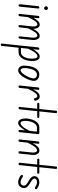

<svg xmlns="http://www.w3.org/2000/svg" viewBox="1726 -2770 1507 4998"><g transform="rotate(90 2479.0 -270.5)"><path d="M119 0Q105 0 96.5 -8.2Q88 -16.5 90 -35L139.5 -506.5Q141.5 -524 152 -532.5Q162.5 -541 175 -541Q187.5 -541 195.5 -532Q203.5 -523 201 -502.5L153 -36.5Q151 -18 140.8 -9Q130.5 0 119 0ZM192 -665.5Q172.5 -665.5 157.5 -681.2Q142.5 -697 142.5 -717Q142.5 -738 157.5 -751.8Q172.5 -765.5 192 -765.5Q212.5 -765.5 226 -752Q239.5 -738.5 239.5 -717Q239.5 -697 225.8 -681.2Q212 -665.5 192 -665.5Z M370.5 0Q350 0 345.2 -10.8Q340.5 -21.5 342.5 -38.5L392 -506Q394 -525 402.8 -533Q411.5 -541 426.5 -541Q443 -541 449.2 -533.8Q455.5 -526.5 453.5 -508L441 -387.5Q488.5 -469.5 530.5 -510.2Q572.5 -551 622.5 -551Q673 -551 701 -505.2Q729 -459.5 731.5 -387.5Q762.5 -440.5 791 -477Q819.5 -513.5 849.2 -532.2Q879 -551 912.5 -551Q954.5 -551 980 -522Q1005.5 -493 1015.2 -449.5Q1025 -406 1020.5 -362.5L986.5 -40.5Q985 -26 979.8 -13Q974.5 0 952.5 0Q932 0 928 -10.8Q924 -21.5 926 -38.5L959 -360.5Q960.5 -377 959.2 -398.8Q958 -420.5 952.2 -441.2Q946.5 -462 935.5 -475.8Q924.5 -489.5 907 -489.5Q861.5 -489.5 818.5 -429.2Q775.5 -369 717 -246.5L693 -40.5Q691 -25.5 686.2 -12.8Q681.5 0 659 0Q638.5 0 634.5 -10.8Q630.5 -21.5 632.5 -38.5L667.5 -360.5Q669 -377 668 -398.8Q667 -420.5 661.5 -441.2Q656 -462 645.2 -475.8Q634.5 -489.5 617 -489.5Q570 -489.5 527.2 -428.5Q484.5 -367.5 425 -243L403 -40.5Q401.5 -25.5 397 -12.8Q392.5 0 370.5 0Z M1143 463Q1130 463 1121.2 456.5Q1112.5 450 1114 435L1213.5 -511Q1215 -526 1225.8 -533.5Q1236.5 -541 1248.5 -541Q1262.5 -541 1269.5 -534.2Q1276.5 -527.5 1275 -513L1261 -381.5Q1311.5 -464 1356.8 -507.5Q1402 -551 1453 -551Q1481 -551 1507.5 -532.8Q1534 -514.5 1551 -471.2Q1568 -428 1568 -352.5Q1568 -285 1553 -222Q1538 -159 1509 -109Q1480 -59 1438 -29.8Q1396 -0.5 1342 -0.5H1221.5L1175.5 434.5Q1174 449.5 1165 456.2Q1156 463 1143 463ZM1228 -62H1337Q1379 -62 1410.5 -85.8Q1442 -109.5 1463.2 -149.8Q1484.5 -190 1495.2 -240.5Q1506 -291 1506 -344.5Q1506 -422 1491.5 -457Q1477 -492 1441.5 -492Q1401 -492 1351.5 -431.5Q1302 -371 1247 -246.5Z M1812.5 10Q1781.5 10 1752.5 -6Q1723.5 -22 1705.2 -56.8Q1687 -91.5 1687.5 -147Q1688 -198.5 1695.8 -253.5Q1703.5 -308.5 1720.2 -359.8Q1737 -411 1764 -452Q1791 -493 1829.2 -517Q1867.5 -541 1918 -541Q1970.5 -541 2009.5 -520.2Q2048.5 -499.5 2068.8 -464.2Q2089 -429 2084.5 -384.5Q2080 -342.5 2062.5 -290.5Q2045 -238.5 2018.2 -185.8Q1991.5 -133 1958 -88.5Q1924.5 -44 1887.2 -17Q1850 10 1812.5 10ZM1812.5 -53Q1831.5 -53 1856.8 -74.2Q1882 -95.5 1908.8 -130.8Q1935.5 -166 1959.2 -209Q1983 -252 1999.5 -296.5Q2016 -341 2020 -380Q2025.5 -423.5 1998.8 -450.8Q1972 -478 1918 -478Q1881.5 -478 1854.2 -457Q1827 -436 1807.5 -401.2Q1788 -366.5 1776 -324.5Q1764 -282.5 1757.8 -240.2Q1751.5 -198 1750.5 -162.5Q1750 -139.5 1755.2 -114Q1760.5 -88.5 1774.2 -70.8Q1788 -53 1812.5 -53Z M2232.5 0Q2219 0 2211 -7.2Q2203 -14.5 2204.5 -27L2256 -514Q2257 -525.5 2268 -533.2Q2279 -541 2291.5 -541Q2304 -541 2312.2 -533Q2320.5 -525 2319 -510.5L2305 -382Q2354.5 -471.5 2398 -511.2Q2441.5 -551 2491 -551Q2535 -551 2561.2 -521Q2587.5 -491 2598 -449.5Q2602.5 -429.5 2596.2 -420.5Q2590 -411.5 2578.5 -405.5Q2566.5 -399 2554.2 -401.5Q2542 -404 2540 -413.5Q2534.5 -440 2522.5 -464.8Q2510.5 -489.5 2485.5 -489.5Q2440 -489.5 2395 -429.5Q2350 -369.5 2291 -247L2268 -26.5Q2267 -15 2256.2 -7.5Q2245.5 0 2232.5 0Z M2794 0Q2781 0 2771 -7.2Q2761 -14.5 2762.5 -29L2810.5 -486H2692Q2671.5 -486 2663.5 -494Q2655.5 -502 2655.5 -514.5Q2655.5 -527 2661.2 -534Q2667 -541 2687 -541H2816.5L2862 -978Q2863.5 -991 2872.2 -997.5Q2881 -1004 2892 -1004Q2906.5 -1004 2916.5 -995.2Q2926.5 -986.5 2924.5 -968L2879.5 -541H3016Q3034.5 -541 3042.2 -534Q3050 -527 3050 -514.5Q3050 -500.5 3044 -493.2Q3038 -486 3021.5 -486H2873.5L2825.5 -28.5Q2823.5 -12.5 2815.8 -6.2Q2808 0 2794 0Z M3178.5 10Q3150.5 10 3124 -8Q3097.5 -26 3080.5 -69Q3063.5 -112 3063.5 -187.5Q3063.5 -228.5 3072.5 -276.5Q3081.5 -324.5 3099.2 -371.2Q3117 -418 3144.2 -456.5Q3171.5 -495 3207.8 -518Q3244 -541 3290 -541H3440Q3457.5 -541 3464.8 -530.8Q3472 -520.5 3471 -508L3422.5 -49Q3420.5 -32.5 3417 -16.2Q3413.5 0 3388.5 0Q3368 0 3364 -14Q3360 -28 3361 -40.5L3374 -167.5Q3322.5 -86 3276.5 -38Q3230.5 10 3178.5 10ZM3190 -53Q3224 -53 3276.8 -110Q3329.5 -167 3387 -293.5L3406 -478H3295Q3260 -478 3232.5 -457.8Q3205 -437.5 3184.8 -404.8Q3164.5 -372 3151.5 -333.8Q3138.5 -295.5 3132 -259Q3125.5 -222.5 3125.5 -195Q3125.5 -116.5 3140.2 -84.8Q3155 -53 3190 -53Z M3639 0Q3618.5 0 3614 -11.2Q3609.5 -22.5 3611.5 -39.5L3661 -506Q3663 -524.5 3672 -532.8Q3681 -541 3697 -541Q3710.5 -541 3717 -533.8Q3723.5 -526.5 3721.5 -508L3707 -371Q3760.5 -469 3805 -506.2Q3849.5 -543.5 3899 -543.5Q3941.5 -543.5 3968.2 -516.2Q3995 -489 4006 -447.5Q4017 -406 4012.5 -362.5L3979 -41.5Q3977.5 -25.5 3973.5 -12.8Q3969.5 0 3945 0Q3924.5 0 3919.5 -11Q3914.5 -22 3916.5 -39.5L3950.5 -360.5Q3953 -382.5 3948.5 -411Q3944 -439.5 3931 -460.8Q3918 -482 3895 -482Q3847.5 -482 3801.8 -423.5Q3756 -365 3692.5 -234L3672 -41.5Q3670 -25.5 3667 -12.8Q3664 0 3639 0Z M4246.5 0Q4233.5 0 4223.5 -7.2Q4213.5 -14.5 4215 -29L4263 -486H4144.5Q4124 -486 4116 -494Q4108 -502 4108 -514.5Q4108 -527 4113.8 -534Q4119.5 -541 4139.5 -541H4269L4314.5 -978Q4316 -991 4324.8 -997.5Q4333.5 -1004 4344.5 -1004Q4359 -1004 4369 -995.2Q4379 -986.5 4377 -968L4332 -541H4468.5Q4487 -541 4494.8 -534Q4502.5 -527 4502.5 -514.5Q4502.5 -500.5 4496.5 -493.2Q4490.5 -486 4474 -486H4326L4278 -28.5Q4276 -12.5 4268.2 -6.2Q4260.5 0 4246.5 0Z M4722 10Q4690 10 4658.8 0.5Q4627.5 -9 4602 -22.5Q4576.5 -36 4561.5 -47Q4542 -61.5 4534.2 -73.5Q4526.5 -85.5 4535.5 -99.5Q4543 -110 4550.2 -114.2Q4557.5 -118.5 4565.8 -117Q4574 -115.5 4583.5 -108Q4595.5 -99 4617.8 -86Q4640 -73 4668.2 -63Q4696.5 -53 4726 -53Q4757 -53 4779.8 -71.2Q4802.5 -89.5 4810.5 -122Q4816.5 -150 4802 -174Q4787.5 -198 4771 -211.5Q4757.5 -222 4737 -234.8Q4716.5 -247.5 4696.8 -259.2Q4677 -271 4665 -278.5Q4630 -299.5 4604.8 -325.5Q4579.5 -351.5 4569.5 -381.5Q4559.5 -411.5 4569 -444Q4583.5 -494.5 4625 -517.8Q4666.5 -541 4728.5 -541Q4759.5 -541 4796.8 -529.5Q4834 -518 4885.5 -485.5Q4901.5 -475.5 4904 -461.5Q4906.5 -447.5 4898 -435.5Q4888.5 -422.5 4877 -423.5Q4865.5 -424.5 4857 -430Q4827 -450.5 4793.5 -465.5Q4760 -480.5 4718.5 -480.5Q4688 -480.5 4662.5 -467.8Q4637 -455 4629.5 -428.5Q4621.5 -402 4640.8 -378Q4660 -354 4705.5 -327.5Q4735.5 -310.5 4766.5 -289.2Q4797.5 -268 4826.5 -243.5Q4848.5 -226 4864 -193.5Q4879.5 -161 4871 -114Q4865.5 -76.5 4843.8 -48.5Q4822 -20.5 4790.2 -5.2Q4758.5 10 4722 10Z"/></g></svg>

Font: Edu NSW ACT Hand
Style: Regular
Weight: 400
Designer: Tina and Corey Anderson, Eben Sorkin, Mirko Velimirovic
Foundry: Sorkin Type Co.
Version: Version 2.000